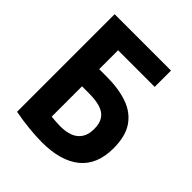

<svg xmlns="http://www.w3.org/2000/svg" viewBox="-194 -816 949 949"><g transform="rotate(45 280.0 -342.0)"><path d="M253 9Q215 9 163 4Q111 -1 60 -11V-693H454V-579H198V-447H250Q334 -447 395.5 -425.5Q457 -404 491 -354.5Q525 -305 525 -221Q525 -106 454.5 -48.5Q384 9 253 9ZM261 -111Q301 -111 329.5 -122Q358 -133 374 -157.5Q390 -182 390 -220Q390 -260 374 -283.5Q358 -307 326 -317Q294 -327 245 -327H198V-115Q208 -114 226.5 -112.5Q245 -111 261 -111Z"/></g></svg>

Font: Ubuntu Sans Mono
Style: Regular
Weight: 400
Monospace: yes
Designer: Dalton Maag Ltd
Foundry: Dalton Maag Ltd
Version: Version 1.006